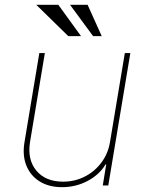

<svg xmlns="http://www.w3.org/2000/svg" viewBox="-20 -764 608 791"><path d="M433.2 -179 494.3 -545.5H517L426.1 0H403.4L417.6 -86.6H414.8Q389.2 -44 340.7 -18.5Q292.3 7.1 235.8 7.1Q181.1 7.1 143.1 -16.7Q105.1 -40.5 88.4 -82.4Q71.7 -124.3 81 -179L142 -545.5H164.8L103.7 -179Q92 -106.5 129.8 -61.1Q167.6 -15.6 240.1 -15.6Q288.4 -15.6 329.4 -36.6Q370.4 -57.5 397.9 -94.5Q425.4 -131.4 433.2 -179ZM313.9 -615.1H261.4L129.3 -744.3H220.2ZM399.1 -615.1H363.6L268.5 -744.3H340.9Z"/></svg>

Font: Inter UI Thin
Style: Italic
Weight: 100
Italic angle: -9.39999°
Designer: Rasmus Andersson
Foundry: rsms
Version: 3.2;8d6f07862